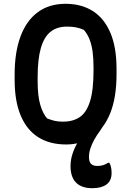

<svg xmlns="http://www.w3.org/2000/svg" viewBox="-20 -740 690 1010"><path d="M325 -720Q408 -720 468 -682Q528 -644 560.5 -568Q593 -492 593 -378V-350Q593 -227 560 -145Q527 -63 467.5 -21.5Q408 20 328 20Q242 20 181.5 -18Q121 -56 89 -132Q57 -208 57 -320V-348Q57 -465 88 -548.5Q119 -632 179 -676Q239 -720 325 -720ZM178 -313Q178 -235 192 -188Q206 -141 228 -117Q248 -109 267 -104.5Q286 -100 311 -100Q364 -100 399.5 -124Q435 -148 453.5 -207Q472 -266 472 -370V-385Q472 -433 467 -469Q462 -505 451 -533Q440 -561 421 -583Q398 -593 377.5 -596.5Q357 -600 332 -600Q280 -600 246 -573Q212 -546 195 -487.5Q178 -429 178 -334ZM473 -72Q484 -76 498 -80.5Q512 -85 526 -86Q524 -80 519 -71.5Q514 -63 507 -53Q489 -29 476 -5.5Q463 18 455.5 41Q448 64 448 85Q448 112 459.5 122.5Q471 133 492 133Q509 133 522 129Q535 125 549 116H555Q560 125 562.5 133.5Q565 142 566 150.5Q567 159 567 170Q567 211 540 230.5Q513 250 466 250Q409 250 380 220.5Q351 191 351 134Q351 101 361.5 69Q372 37 389.5 8Q407 -21 429 -41.5Q451 -62 473 -72Z"/></svg>

Font: Recursive Casual SemiBold
Style: Regular
Weight: 600
Version: Version 1.047